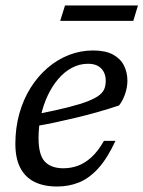

<svg xmlns="http://www.w3.org/2000/svg" viewBox="-20 -670 523 700"><path d="M301 -437.5Q270 -437.5 242.5 -423Q215 -408.5 192.8 -382.5Q170.5 -356.5 154.2 -322.2Q138 -288 129.2 -248.2Q120.5 -208.5 120.5 -167Q120.5 -105 143.5 -80.8Q166.5 -56.5 211 -56.5Q239.5 -56.5 265.2 -66.2Q291 -76 314.5 -97.8Q338 -119.5 359 -156.5H401Q371.5 -93 338.8 -56.8Q306 -20.5 268.8 -5.2Q231.5 10 188.5 10Q139 10 105 -7.2Q71 -24.5 53.5 -59Q36 -93.5 36 -145.5Q36 -204 50.5 -255.8Q65 -307.5 91.5 -349.8Q118 -392 153.5 -422.5Q189 -453 231.2 -469.5Q273.5 -486 319.5 -486Q364.5 -486 392 -471Q419.5 -456 432 -431Q444.5 -406 444.5 -376Q444.5 -352 436 -327.2Q427.5 -302.5 414 -285.5Q376.5 -273 338 -262Q299.5 -251 261 -241.8Q222.5 -232.5 185.2 -224.5Q148 -216.5 112.5 -210.5L115 -254Q184 -267.5 229.8 -279.2Q275.5 -291 302.8 -302Q330 -313 343.5 -324.2Q357 -335.5 361.2 -348Q365.5 -360.5 365.5 -375.5Q365.5 -394.5 358 -408.2Q350.5 -422 336.5 -429.8Q322.5 -437.5 301 -437.5ZM199.5 -594 217 -650H483L466 -594Z"/></svg>

Font: Newsreader 11pt
Style: Italic
Weight: 400
Italic angle: -17°
Version: Version 1.003